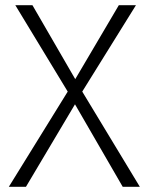

<svg xmlns="http://www.w3.org/2000/svg" viewBox="-20 -720 595 740"><path d="M438 -700H504L297 -367L519 0H453L269 -318L80 0H14L241 -367L39 -700H105L270 -415Z"/></svg>

Font: Jost* Light
Style: Regular
Weight: 300
Version: Version 3.7